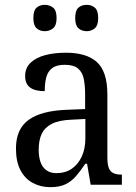

<svg xmlns="http://www.w3.org/2000/svg" viewBox="-20 -764 563 794"><path d="M188 10Q148 10 115.5 -7.5Q83 -25 64.5 -60.5Q46 -96 46 -150Q46 -230 98 -268Q150 -306 256 -310L332 -313V-373Q332 -410 326.5 -437.5Q321 -465 303 -480.5Q285 -496 248 -496Q214 -496 196 -482.5Q178 -469 171.5 -444.5Q165 -420 165 -387Q125 -387 104.5 -402Q84 -417 84 -450Q84 -483 106.5 -504.5Q129 -526 167 -536Q205 -546 253 -546Q338 -546 381 -507Q424 -468 424 -373V-114Q424 -86 429.5 -70.5Q435 -55 448 -48.5Q461 -42 481 -42H484V0H355L340 -87H333Q314 -59 295.5 -37Q277 -15 252 -2.5Q227 10 188 10ZM213 -48Q250 -48 276.5 -66Q303 -84 318 -116.5Q333 -149 333 -191V-272L275 -269Q224 -267 194.5 -252Q165 -237 152.5 -210.5Q140 -184 140 -145Q140 -114 148 -92.5Q156 -71 172.5 -59.5Q189 -48 213 -48ZM339 -635Q318 -635 304.5 -647Q291 -659 291 -689Q291 -721 304.5 -732.5Q318 -744 339 -744Q358 -744 372 -732.5Q386 -721 386 -689Q386 -659 372 -647Q358 -635 339 -635ZM165 -635Q145 -635 131.5 -647Q118 -659 118 -689Q118 -721 131.5 -732.5Q145 -744 165 -744Q185 -744 199.5 -732.5Q214 -721 214 -689Q214 -659 199.5 -647Q185 -635 165 -635Z"/></svg>

Font: Noto Serif Thai SemiCondensed
Style: Regular
Weight: 400
Width: 4
Designer: Monotype Design Team
Foundry: Monotype Imaging Inc.
Version: Version 2.002